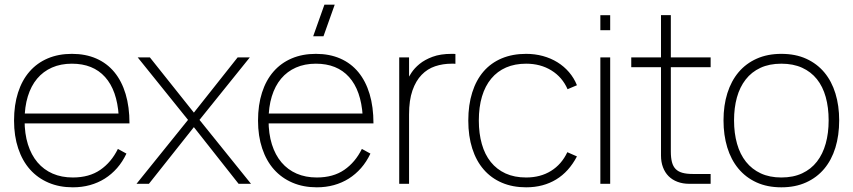

<svg xmlns="http://www.w3.org/2000/svg" viewBox="-20 -785 3644 820"><path d="M291 -27Q243 -27 205 -43.5Q167 -60 140.2 -91.5Q113.5 -123 99.2 -168.5Q85 -214 85 -271.5Q85 -328.5 98.8 -373.2Q112.5 -418 138.5 -449Q164.5 -480 202 -496.5Q239.5 -513 287 -513Q377.5 -513 428.8 -456Q480 -399 487 -290.5V-258H533Q533 -328.5 516.5 -383.5Q500 -438.5 468.5 -476.8Q437 -515 391.2 -535Q345.5 -555 287 -555Q229.5 -555 183.8 -535.5Q138 -516 106 -479.2Q74 -442.5 57 -389.5Q40 -336.5 40 -270Q40 -204 57.8 -151Q75.5 -98 108.2 -61.2Q141 -24.5 187.2 -4.8Q233.5 15 291 15Q330 15 364.2 5.5Q398.5 -4 427.5 -22.2Q456.5 -40.5 480 -67.2Q503.5 -94 520 -129L483.5 -149Q455.5 -92 408.2 -59.5Q361 -27 291 -27ZM519 -300H78.5L77.5 -258H533Z M563 0 783 -273 568 -540H620L808 -304L995 -540H1047L832 -273L1052 0H999L808 -242L616 0Z M1361.5 -630H1317.5L1365.5 -765H1409.5ZM1333 -27Q1285 -27 1247 -43.5Q1209 -60 1182.2 -91.5Q1155.5 -123 1141.2 -168.5Q1127 -214 1127 -271.5Q1127 -328.5 1140.8 -373.2Q1154.5 -418 1180.5 -449Q1206.5 -480 1244 -496.5Q1281.5 -513 1329 -513Q1419.5 -513 1470.8 -456Q1522 -399 1529 -290.5V-258H1575Q1575 -328.5 1558.5 -383.5Q1542 -438.5 1510.5 -476.8Q1479 -515 1433.2 -535Q1387.5 -555 1329 -555Q1271.5 -555 1225.8 -535.5Q1180 -516 1148 -479.2Q1116 -442.5 1099 -389.5Q1082 -336.5 1082 -270Q1082 -204 1099.8 -151Q1117.5 -98 1150.2 -61.2Q1183 -24.5 1229.2 -4.8Q1275.5 15 1333 15Q1372 15 1406.2 5.5Q1440.5 -4 1469.5 -22.2Q1498.5 -40.5 1522 -67.2Q1545.5 -94 1562 -129L1525.5 -149Q1497.5 -92 1450.2 -59.5Q1403 -27 1333 -27ZM1561 -300H1120.5L1119.5 -258H1575Z M1925 -512.5Q1921 -513 1917 -513Q1913 -513 1909 -513Q1871.5 -513 1838.5 -502Q1805.5 -491 1780.8 -465.5Q1756 -440 1741.5 -398.5Q1727 -357 1727 -296L1717 -439.5Q1724 -454 1737 -474Q1750 -494 1772 -512Q1794 -530 1827.5 -542.5Q1861 -555 1909 -555Q1913 -555 1917 -555Q1921 -555 1925 -554.5ZM1685 0V-540H1727V0Z M2227 15Q2264 15 2296 6.5Q2328 -2 2355.2 -18.5Q2382.5 -35 2404.8 -59.8Q2427 -84.5 2444 -117L2403 -135Q2378.5 -83 2333.2 -55Q2288 -27 2227 -27Q2177 -27 2139.2 -44.2Q2101.5 -61.5 2076 -93.2Q2050.5 -125 2037.8 -170Q2025 -215 2025 -270Q2025 -328 2038.5 -373Q2052 -418 2078 -449.2Q2104 -480.5 2141.5 -496.8Q2179 -513 2227 -513Q2288.5 -513 2335 -484.2Q2381.5 -455.5 2404 -404L2444 -421Q2431.5 -452 2410.2 -476.8Q2389 -501.5 2360.8 -519Q2332.5 -536.5 2298.5 -545.8Q2264.5 -555 2227 -555Q2169 -555 2123 -535.8Q2077 -516.5 2045.2 -479.8Q2013.5 -443 1996.8 -390Q1980 -337 1980 -270Q1980 -203.5 1997 -150.5Q2014 -97.5 2046 -60.8Q2078 -24 2123.8 -4.5Q2169.5 15 2227 15Z M2544 -656V-720H2586V-656ZM2544 0V-540H2586V0Z M2676 -498H3015V-540H2676ZM3015 -42H2939Q2912.5 -42 2894.5 -47Q2876.5 -52 2865.5 -63.2Q2854.5 -74.5 2849.8 -92.8Q2845 -111 2845 -138V-720.5H2803V-131V-120.5Q2803 -93 2811.5 -70.5Q2820 -48 2835.5 -32.5Q2851 -17 2873.5 -8.5Q2896 0 2923.5 0H2934H3015Z M3317 15Q3376.5 15 3422.5 -5.8Q3468.5 -26.5 3500 -64Q3531.5 -101.5 3547.8 -154.2Q3564 -207 3564 -271Q3564 -333.5 3548 -385.8Q3532 -438 3500.8 -475.5Q3469.5 -513 3423.5 -534Q3377.5 -555 3317 -555Q3258 -555 3212 -534.5Q3166 -514 3134.5 -476.8Q3103 -439.5 3086.5 -387.2Q3070 -335 3070 -271Q3070 -208 3086 -155.5Q3102 -103 3133.5 -65Q3165 -27 3211 -6Q3257 15 3317 15ZM3317 -27Q3267 -27 3229.2 -44.5Q3191.5 -62 3166 -94Q3140.5 -126 3127.8 -171Q3115 -216 3115 -271Q3115 -324.5 3127.2 -368.8Q3139.5 -413 3164.5 -445.2Q3189.5 -477.5 3227.5 -495.2Q3265.5 -513 3317 -513Q3367.5 -513 3405.5 -495.8Q3443.5 -478.5 3468.8 -447Q3494 -415.5 3506.5 -370.8Q3519 -326 3519 -271Q3519 -216.5 3506.5 -171.8Q3494 -127 3469 -94.8Q3444 -62.5 3406 -44.8Q3368 -27 3317 -27Z"/></svg>

Font: Vela Sans GX ExtLt
Style: Regular
Weight: 200
Designer: Principal design: Mikhail Sharanda - project Manrope.
Design modification: Ravid Balaliev
Foundry: Mikhail Sharanda
Version: Version 1.001